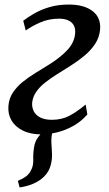

<svg xmlns="http://www.w3.org/2000/svg" viewBox="-20 -580 479 843"><path d="M66 243 58.5 214Q81 204.5 94.8 194Q108.5 183.5 116.5 167Q127 147.5 126 121Q125 94.5 129.5 67.5Q133 40.5 148.5 21.2Q164 2 174 -12L234.5 -48Q217 -27 211 -4.8Q205 17.5 205.5 45Q206 57.5 207.2 72Q208.5 86.5 208.5 100Q208.5 132.5 197.8 159.5Q187 186.5 159.5 207.5Q141.5 220.5 119.8 229.2Q98 238 66 243ZM161.5 10Q113.5 10 80 -6.8Q46.5 -23.5 30.2 -51.8Q14 -80 17 -115Q19.5 -147.5 36.2 -173Q53 -198.5 79 -219.8Q105 -241 136 -259.8Q167 -278.5 197 -297.5Q250 -331 278.8 -363.8Q307.5 -396.5 310 -435Q311.5 -456 303.2 -470Q295 -484 278.8 -491Q262.5 -498 239 -498Q194 -498 155.2 -480.8Q116.5 -463.5 93 -446L82 -489Q103 -505 131.8 -521.5Q160.5 -538 198 -549Q235.5 -560 282 -560Q349 -560 386.2 -531.5Q423.5 -503 419.5 -451Q416.5 -416 397.8 -387.5Q379 -359 350.8 -335.5Q322.5 -312 290.8 -292Q259 -272 229.5 -253.5Q201.5 -236 177.5 -217Q153.5 -198 138.5 -176Q123.5 -154 121 -127.5Q120 -108 128.5 -91.2Q137 -74.5 156.8 -64.2Q176.5 -54 208 -54Q251.5 -54 285.2 -72Q319 -90 356 -121L363.5 -77.5Q336.5 -46.5 302 -27.2Q267.5 -8 231.2 1Q195 10 161.5 10Z"/></svg>

Font: Merriweather 36pt
Style: Italic
Weight: 400
Italic angle: -7.8°
Version: Version 2.101